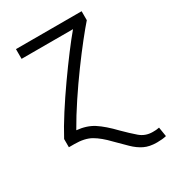

<svg xmlns="http://www.w3.org/2000/svg" viewBox="-172 -610 798 889"><g transform="rotate(-30 227.0 -165.5)"><path d="M404 185Q364 185 336.5 171.5Q309 158 284.5 134Q260 110 230 80Q191 39 157 19.5Q123 0 68 0H39V-44Q65 -93 102.5 -151.5Q140 -210 182 -269.5Q224 -329 262.5 -380Q301 -431 329 -464H54V-516H405V-468Q382 -442 345.5 -396Q309 -350 266.5 -292Q224 -234 182.5 -171.5Q141 -109 108 -51Q161 -46 198 -22Q235 2 282 51Q315 84 343.5 108.5Q372 133 411 133Q421 133 429 132.5Q437 132 446 130L454 180Q433 185 404 185Z"/></g></svg>

Font: Ubuntu Sans Light
Style: Regular
Weight: 300
Designer: Dalton Maag Ltd
Foundry: Dalton Maag Ltd
Version: Version 1.006; ttfautohint (v1.8.4.7-5d5b)